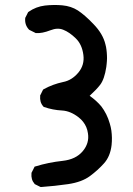

<svg xmlns="http://www.w3.org/2000/svg" viewBox="-20 -749 540 777"><path d="M142.1 6.8 122.6 -2.9 120.6 -3.9 119.6 -5.4Q105 -22 107.4 -47.9V-49.8L108.4 -51.3L118.2 -70.8L120.1 -74.7L124 -75.7Q175.8 -91.8 233.9 -98.1Q287.1 -104 314.9 -137.2Q342.3 -169.9 335.9 -209.5Q334 -223.1 329.1 -234.6Q324.2 -246.1 316.4 -256.1Q308.6 -266.1 297.9 -274.4Q265.1 -299.8 231.4 -301.8Q193.4 -303.7 158.7 -315.9L156.2 -316.9L154.8 -318.8Q140.1 -335.4 142.6 -361.3V-363.3L143.6 -364.7L153.3 -384.3L154.8 -386.7L157.2 -388.2Q175.8 -398.4 195.1 -405.5Q214.4 -412.6 234.9 -417Q271 -423.8 297.4 -455.6Q322.8 -486.3 317.4 -526.9Q312 -568.8 287.1 -593.3Q261.2 -618.7 236.3 -628.4Q224.6 -633.3 211.7 -632.8Q198.7 -632.3 184.1 -626.5Q149.9 -613.3 126 -615.2H124L122.6 -616.2L99.1 -627.9L97.7 -628.9L96.2 -630.4Q79.6 -648.9 82 -674.8V-676.8L83 -678.2L92.8 -697.8L93.8 -699.7L95.7 -701.2Q125.5 -722.2 162.1 -726.6Q197.3 -730.5 231.9 -727.5Q268.1 -724.1 295.4 -706.5Q308.6 -697.8 324.5 -684.1Q340.3 -670.4 358.4 -651.4Q396.5 -612.3 406.7 -569.3Q408.2 -564 409.2 -558.6Q410.2 -553.2 410.9 -547.6Q411.6 -542 412.1 -536.4Q412.6 -530.8 412.8 -525.1Q413.1 -519.5 413.1 -513.7Q413.1 -507.8 412.6 -502Q412.1 -496.1 411.6 -490.2Q411.1 -484.4 410.2 -478Q402.8 -428.7 385.3 -405.8Q371.1 -387.2 342.8 -361.3Q371.1 -341.3 390.1 -318.4Q400.9 -304.2 409.7 -286.9Q418.5 -269.5 424.3 -249Q428.7 -234.9 430.7 -220.5Q432.6 -206.1 432.9 -191.4Q433.1 -176.8 431.6 -162.1Q426.3 -115.7 400.4 -87.4Q376 -60.1 344.2 -36.6Q311.5 -12.2 255.9 -3.9Q202.1 3.9 147 7.8H144.5Z"/></svg>

Font: NaikaiFont
Style: Bold
Weight: 700
Version: Version 1.89